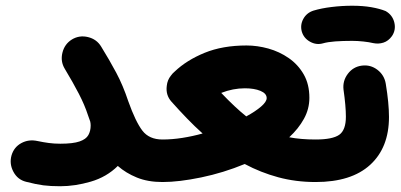

<svg xmlns="http://www.w3.org/2000/svg" viewBox="-20 -583 1398 670"><path d="M20 -40Q28.3 -69.3 54.2 -83.5Q80.1 -97.7 111.3 -90.8Q132.3 -86.4 150.6 -84Q168.9 -81.5 190.4 -81.5Q234.9 -81.5 257.6 -89.4Q280.3 -97.2 288.3 -111.6Q296.4 -126 296.4 -145Q296.4 -151.9 294.9 -158.7Q291 -168.9 287.1 -180.7Q275.4 -216.8 255.1 -255.9Q234.9 -294.9 206.1 -342.8Q190.4 -368.7 197.8 -398.9Q205.1 -429.2 231 -445.3Q256.8 -460.9 287.1 -453.6Q317.4 -446.3 333 -420.4Q362.3 -373 385.7 -329.1Q409.2 -285.2 427.7 -229.5Q453.1 -158.2 476.8 -127.2Q500.5 -96.2 546.9 -96.2H547.4Q578.1 -96.2 599.6 -74.5Q621.1 -52.7 621.1 -22Q621.1 8.3 599.6 30.3Q578.1 52.2 547.4 52.2H546.9Q496.1 52.2 457.8 36.6Q419.4 21 391.1 -3.9Q352.1 34.7 296.9 50.8Q241.7 66.9 190.4 66.9Q156.2 66.9 131.3 63.7Q106.4 60.5 70.8 51.3Q41.5 43.9 26.9 16.6Q12.2 -10.7 20 -40Z M473.1 -22Q473.1 -52.7 495.1 -74.5Q517.1 -96.2 547.4 -96.2Q580.6 -96.2 616.2 -101.8Q651.9 -107.4 687 -117.2Q659.2 -142.1 632.1 -170.2Q605 -198.2 578.1 -228.5Q557.6 -251.5 562 -283.7Q564 -303.7 576.2 -318.8Q582 -327.1 589.8 -333.5Q631.3 -373 694.1 -398.7Q756.8 -424.3 840.3 -424.3Q877.9 -424.3 916.5 -413.6Q955.1 -402.8 987.5 -380.4Q1020 -357.9 1039.8 -323.5Q1059.6 -289.1 1059.6 -241.7Q1059.6 -202.6 1040.5 -168.2Q1021.5 -133.8 989.3 -104Q1029.3 -96.2 1081.1 -96.2H1081.5Q1112.3 -96.2 1133.8 -74.5Q1155.3 -52.7 1155.3 -22Q1155.3 8.3 1133.8 30.3Q1112.3 52.2 1081.5 52.2H1081.1Q1012.2 52.2 950.9 35.6Q889.6 19 834 -10.7Q759.8 20 682.1 36.1Q604.5 52.2 547.4 52.2Q517.1 52.2 495.1 30.3Q473.1 8.3 473.1 -22ZM834.5 -274.9Q793 -274.9 752 -258.8Q800.3 -208 839.4 -176.8Q871.6 -194.3 891.1 -211.2Q910.6 -228 910.6 -240.7Q910.6 -256.8 888.9 -265.9Q867.2 -274.9 834.5 -274.9Z M1007.3 -22Q1007.3 -52.7 1029.3 -74.5Q1051.3 -96.2 1081.5 -96.2Q1140.1 -96.2 1163.6 -112.5Q1187 -128.9 1187 -175.8Q1187 -212.4 1178.7 -270.5Q1175.3 -300.8 1193.8 -325.4Q1212.4 -350.1 1242.7 -354Q1272.9 -357.9 1297.1 -339.4Q1321.3 -320.8 1326.2 -290.5Q1337.4 -222.7 1337.4 -174.8Q1337.4 -67.9 1271.7 -7.8Q1206.1 52.2 1081.5 52.2Q1051.3 52.2 1029.3 30.3Q1007.3 8.3 1007.3 -22ZM1033.2 -472.7Q1026.9 -495.6 1038.3 -516.8Q1049.8 -538.1 1073.7 -545.9Q1101.1 -554.2 1137.2 -558.6Q1173.3 -563 1209 -563Q1246.1 -563 1275.6 -557.9Q1305.2 -552.7 1325.7 -544.4Q1349.6 -530.8 1356 -504.6Q1362.3 -478.5 1347.7 -457Q1335.4 -439.9 1318.1 -434.3Q1300.8 -428.7 1282.2 -432.6Q1268.1 -436 1247.8 -438.2Q1227.5 -440.4 1209 -440.4Q1176.3 -440.4 1149.7 -438.5Q1123 -436.5 1106.4 -431.6Q1083.5 -425.3 1061.8 -437.5Q1040 -449.7 1033.2 -472.7Z"/></svg>

Font: Mikhak-FD ExtraBold
Style: Regular
Weight: 800
Designer: Amin Abedi
Version: Version 3.2